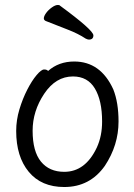

<svg xmlns="http://www.w3.org/2000/svg" viewBox="-20 -733 540 771"><path d="M238 18Q146 18 95.5 -43Q45 -104 45 -207Q45 -251 58 -294Q71 -337 89.5 -373Q108 -409 127 -431.5Q146 -454 157 -454Q169 -454 173 -448Q216 -486 278 -486Q384 -486 435 -374Q456 -321 456 -245Q456 -150 401 -67Q341 18 238 18ZM238 -43Q323 -43 369 -141Q390 -187 390 -245Q390 -329 361 -377.5Q332 -426 273 -426Q204 -426 157.5 -356.5Q111 -287 111 -208Q111 -125 144.5 -84Q178 -43 238 -43ZM337 -574Q332 -574 324 -578Q294 -598 251 -614.5Q208 -631 163 -649Q156 -653 156 -659Q156 -668 165 -680.5Q174 -693 188 -703Q202 -713 212 -713Q219 -713 220 -711Q355 -612 355 -591Q355 -574 337 -574Z"/></svg>

Font: LXGW WenKai Mono TC
Style: Regular
Weight: 400
Designer: LXGW / Fontworks Inc.
Foundry: LXGW / Fontworks Inc.
Version: Version 1.330